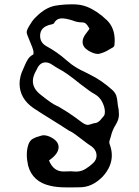

<svg xmlns="http://www.w3.org/2000/svg" viewBox="-20 -749 626 867"><path d="M306.6 97.2H281.7Q235.8 97.2 206.5 89.8Q126.5 71.8 106.9 -1.5Q101.1 -27.3 101.1 -50.3Q101.1 -73.7 107.4 -94Q113.8 -114.3 128.2 -122.3Q142.6 -130.4 157.7 -133.8Q162.6 -135.3 167.2 -136.7Q171.9 -138.2 177.2 -138.2Q193.4 -138.2 212.4 -127.9Q244.6 -110.4 244.6 -84.5Q244.6 -55.7 204.6 -26.9Q204.6 -26.4 203.6 -25.9Q202.6 -25.4 201.2 -24.4Q221.2 25.4 266.6 25.4Q277.8 25.4 286.1 24.9L297.4 24.4Q306.2 24.4 314.9 25.4L322.8 25.9Q346.2 25.9 365.5 14.2Q384.8 2.4 400.4 -12.5Q416 -27.3 416 -45.9Q416 -75.2 384.8 -93.8Q375.5 -99.6 353 -117.2Q313.5 -147.9 300.3 -154.8Q293 -157.7 286.6 -162.1Q248 -187.5 209.2 -211.2Q170.4 -234.9 131.3 -260.7Q68.4 -304.2 68.4 -371.6Q68.4 -404.3 85.9 -439.9Q89.4 -446.8 92.3 -454.6Q98.1 -468.8 106.4 -481.9Q114.7 -495.1 130.9 -503.4Q131.3 -505.4 131.3 -515.6Q129.9 -528.3 111.3 -571.3Q100.6 -596.2 100.6 -601.1V-604.5Q100.6 -614.7 116.2 -638.7Q128.4 -659.7 144 -673.8Q185.1 -714.8 228.5 -723.1Q263.7 -729.5 309.6 -729.5Q344.7 -729.5 373 -718.3Q419.4 -699.7 463.9 -656.7Q498 -622.6 498 -566.4Q498 -557.6 497.1 -548.8Q497.1 -539.1 489.5 -534.7Q481.9 -530.3 474.6 -526.4Q453.1 -512.2 428.7 -506.3Q425.3 -505.4 421.9 -505.4Q402.3 -505.9 377.7 -521.2Q353 -536.6 353 -560.1Q353 -577.6 367.7 -596.7Q383.8 -617.2 383.8 -620.1Q375.5 -634.8 368.7 -641.4Q361.8 -647.9 350.6 -647.9Q329.1 -647.9 308.6 -656.2Q279.3 -666 259.8 -666Q235.4 -666 224.1 -644.5Q221.2 -640.1 212.4 -638.7Q161.1 -628.9 161.1 -587.4Q161.1 -556.2 189.5 -540.5Q238.8 -513.7 278.8 -478L302.2 -459Q329.6 -439 361.3 -424.8L386.2 -412.1Q438.5 -386.7 487.8 -342.3Q501.5 -329.1 505.4 -315.7Q509.3 -302.2 510.3 -289.6Q510.7 -281.2 512.2 -273.4Q517.1 -253.9 517.1 -231.4Q517.1 -209 502.2 -185.3Q487.3 -161.6 480.5 -132.8L474.1 -111.8L473.6 -107.9Q473.6 -101.6 475.1 -98.1Q484.9 -72.3 484.9 -47.4Q484.9 3.9 442.9 49.3Q396 96.7 340.8 96.7Q323.2 96.7 306.6 97.2ZM375.5 -185.1Q382.3 -185.1 392.1 -188.7Q401.9 -192.4 411.6 -193.6Q421.4 -194.8 432.6 -206.1L442.4 -217.8Q449.7 -225.1 452.1 -231.4Q453.6 -238.3 453.6 -245.1Q453.6 -263.7 442.1 -287.4Q430.7 -311 407.2 -324.2Q389.6 -333 339.4 -372.1Q280.3 -420.4 247.6 -437Q231 -446.3 215.6 -456.8Q200.2 -467.3 186 -467.3Q161.1 -467.3 147.9 -439.5L144.5 -432.6Q128.4 -405.8 128.4 -382.8Q128.4 -347.7 165.5 -319.8Q213.9 -281.2 231.9 -273.4Q238.8 -270.5 245.1 -267.1Q293 -238.8 318.4 -219.7L342.3 -202.1Q363.8 -185.1 375.5 -185.1Z"/></svg>

Font: X Typewriter
Style: Regular
Weight: 400
Monospace: yes
Designer: GGBot
Version: 0.50